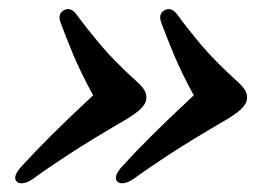

<svg xmlns="http://www.w3.org/2000/svg" viewBox="-20 -466 622 433"><path d="M536 -237.5Q530 -219 488.5 -195Q413 -151 363.5 -118.8Q314 -86.5 280.5 -62Q269.5 -54.5 259.5 -53Q249.5 -51.5 244.5 -56.5Q235 -66.5 253 -88Q280.5 -118.5 320.2 -158.2Q360 -198 417 -251Q388.5 -303.5 372 -343.2Q355.5 -383 344 -414Q336.5 -433.5 349.5 -442Q364.5 -451.5 378 -435.5Q399 -406.5 430.8 -368.2Q462.5 -330 515 -282.5Q530 -269 534.5 -259Q539 -249 536 -237.5ZM309 -237.5Q303 -219 261.5 -195Q186 -151 136.5 -118.8Q87 -86.5 53.5 -62Q42.5 -54.5 32.5 -53Q22.5 -51.5 17.5 -56.5Q8 -66.5 26 -88Q53.5 -118.5 93.2 -158.2Q133 -198 190 -251Q161.5 -303.5 145 -343.2Q128.5 -383 117 -414Q109.5 -433.5 122.5 -442Q137.5 -451.5 151 -435.5Q172 -406.5 203.8 -368.2Q235.5 -330 288 -282.5Q303 -269 307.5 -259Q312 -249 309 -237.5Z"/></svg>

Font: Fraunces 9pt S000 SemiBold
Style: Italic
Weight: 600
Italic angle: -16°
Version: Version 1.000; ttfautohint (v1.8.3)